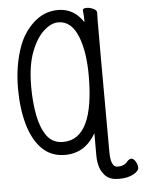

<svg xmlns="http://www.w3.org/2000/svg" viewBox="-59 -759 722 968"><g transform="rotate(-5 302.5 -275.5)"><path d="M438 141Q401 107 400 37V-78Q345 18 244 18Q173 18 127 -28.5Q81 -75 58.5 -155Q36 -235 36 -337Q36 -456 73 -554Q96 -614 141 -658Q197 -713 271 -713Q334 -713 377 -668Q389 -655 399 -640V-669Q399 -676 397.5 -685Q396 -694 396 -701Q396 -711 417 -711Q432 -711 449.5 -703Q467 -695 467 -683Q467 -671 466 -646Q465 -622 467 21Q467 62 476 81Q485 100 502 100Q536 100 552 79Q563 66 574 66Q585 66 595 82Q605 98 605 114.5Q605 131 576.5 146.5Q548 162 504 162Q460 162 438 141ZM240 -48Q397 -48 397 -371Q397 -487 368 -564Q335 -651 267 -651Q232 -651 194.5 -618Q157 -585 130 -516Q103 -447 103 -339Q103 -259 116 -193Q129 -127 158 -87.5Q187 -48 240 -48Z"/></g></svg>

Font: LXGW WenKai Mono Lite
Style: Regular
Weight: 400
Monospace: yes
Designer: LXGW / Fontworks Inc.
Foundry: LXGW / Fontworks Inc.
Version: Version 1.520; June 14, 2025